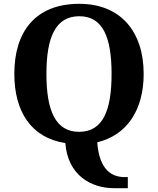

<svg xmlns="http://www.w3.org/2000/svg" viewBox="-20 -745 827 1005"><path d="M577 240H649V182H633C567 182 500 147 489 0C646 -38 732 -171 732 -358C732 -580 611 -725 395 -725C166 -725 55 -580 55 -359C55 -162 142 -24 322 4C335 173 457 240 577 240ZM394 -55C270 -55 223 -167 223 -358C223 -549 270 -660 395 -660C519 -660 564 -549 564 -358C564 -167 519 -55 394 -55Z"/></svg>

Font: Noto Serif Test
Style: Bold
Weight: 700
Version: Version 1.000